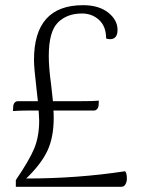

<svg xmlns="http://www.w3.org/2000/svg" viewBox="-20 -720 549 740"><path d="M469 -32Q469 -19 463.5 -9.5Q458 0 447 0H41V-26Q93 -102 112 -148Q131 -194 131 -255Q131 -266 129 -294H90Q56 -294 30 -292L31 -311Q32 -320 37 -325Q42 -330 49 -330H126L121 -375Q111 -459 111 -489Q111 -700 300 -700Q361 -700 397 -671.5Q433 -643 433 -605Q433 -569 404 -569Q395 -569 389 -572Q389 -618 362 -643Q335 -668 296 -668Q238 -668 203 -633Q168 -598 168 -504Q168 -459 177 -394Q180 -371 184 -330H288Q341 -330 361 -332L360 -313Q359 -305 354 -299.5Q349 -294 342 -294H186Q187 -285 187 -266Q187 -191 163 -139.5Q139 -88 81 -32Q278 -32 462 -60Q469 -53 469 -32Z"/></svg>

Font: Arima Madurai Light
Style: Regular
Weight: 300
Designer: Joana Correia and Natanael Gama
Foundry: NDISCOVER
Version: Version 1.020